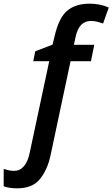

<svg xmlns="http://www.w3.org/2000/svg" viewBox="-130 -785 612 1045"><path d="M-36 240Q46 240 87 190Q128 140 145 61L254 -452H365L383 -541H272L281 -582Q299 -671 365 -671Q384 -671 400.5 -666.5Q417 -662 431 -657L462 -744Q415 -765 358 -765Q281 -765 235.5 -726.5Q190 -688 167 -587L156 -542L62 -506L51 -452H138L32 45Q11 145 -54 145Q-79 145 -110 134V229Q-80 240 -36 240Z"/></svg>

Font: Noto Sans UI Medium
Style: Italic
Weight: 500
Italic angle: -12°
Designer: Monotype Design Team
Foundry: Monotype Imaging Inc.
Version: Version 1.901